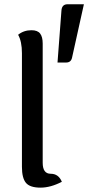

<svg xmlns="http://www.w3.org/2000/svg" viewBox="-20 -859 407 885"><path d="M167 5.9Q117.7 5.9 99.4 -16.4Q81.1 -38.6 81.1 -89.8V-613.8Q81.1 -668 63.5 -698.7Q89.4 -719.7 125 -719.7Q153.3 -719.7 165 -704.3Q176.8 -689 176.8 -658.2V-108.9Q176.8 -58.1 213.4 -58.1Q250 -58.1 265.1 -21Q212.9 5.9 167 5.9ZM284.7 -570.8H245.1L263.2 -810.1Q265.1 -839.4 291.5 -839.4H366.7L312 -592.8Q307.1 -570.8 284.7 -570.8Z"/></svg>

Font: Bainsley
Style: Regular
Weight: 400
Designer: Paul James MIller
Foundry: High-Logic / Made with FontCreator
Version: Version 1.411;March 28, 2021;FontCreator 13.0.0.2683 64-bit